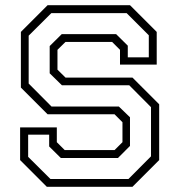

<svg xmlns="http://www.w3.org/2000/svg" viewBox="-20 -720 691 740"><path d="M160.5 0 57.5 -103V-229H199V-172L229.5 -141.5H421.5L452 -172V-249L421.5 -279.5H163.5L60.5 -382.5V-597L163.5 -700H481L584 -597V-471H442.5V-528L412 -558.5H232.5L201.5 -528V-451.5L232.5 -421H490.5L593.5 -318V-103L490.5 0ZM174.5 -30H475L562 -117.5V-307L478 -391.5H218.5L171.5 -437.5V-542.5L218 -588.5H427.5L472.5 -544V-499H553.5V-584L468 -669.5H178L90.5 -582.5V-398L178.5 -309.5H438L481 -268V-157.5L434.5 -111H214.5L169.5 -155.5V-201H88.5V-115.5Z"/></svg>

Font: Tourney Thin Light
Style: Regular
Weight: 300
Version: Version 1.015